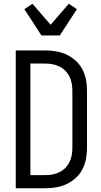

<svg xmlns="http://www.w3.org/2000/svg" viewBox="-20 -1004 540 1024"><path d="M64 0V-735H222Q251 -735 280 -730Q309 -725 335.5 -712.5Q362 -700 384 -680Q406 -660 419.5 -634Q433 -608 438.5 -579Q444 -550 444 -521V-215Q444 -185 438.5 -156Q433 -127 419.5 -101Q406 -75 384 -55Q362 -35 335.5 -22.5Q309 -10 280 -5Q251 0 221 0ZM142 -70H221Q241 -70 260 -73.5Q279 -77 296.5 -85.5Q314 -94 328 -108Q342 -122 350.5 -139.5Q359 -157 362.5 -176Q366 -195 366 -215V-521Q366 -540 362.5 -559Q359 -578 350.5 -595.5Q342 -613 328 -627Q314 -641 296.5 -649.5Q279 -658 260 -661.5Q241 -665 221 -665H142ZM201 -815 110 -955 153 -984 250 -872 347 -984 390 -955 299 -815Z"/></svg>

Font: Iosevka Curly
Style: Regular
Weight: 400
Monospace: yes
Designer: Belleve Invis
Foundry: Belleve Invis
Version: Version 22.1.2; ttfautohint (v1.8.4)